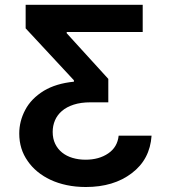

<svg xmlns="http://www.w3.org/2000/svg" viewBox="-20 -565 687 777"><path d="M327.4 191.8Q285.9 191.8 249.8 184.1Q213.8 176.5 184.3 162.6Q154.8 148.8 131.6 129.6Q108.3 110.4 92.3 87Q57.9 38.7 57.9 -24.5Q57.9 -74.6 82 -120Q105.8 -165.8 157.7 -197.8Q207 -227.3 279.1 -234.4V-240.1L83.8 -450.3V-545.5H557.5V-435.4H250V-430.4L418.3 -245.7V-150.9H346.2Q307.2 -150.9 278.2 -141.5Q249.3 -132.1 230.5 -115.8Q211.6 -99.4 202.4 -77.8Q193.2 -56.1 193.2 -31.2Q193.2 -3.9 203.3 17Q213.4 38 231.4 52.4Q249.3 66.8 273.6 74Q297.9 81.3 326.3 81.3Q380.7 81.3 418 55.8Q455.3 30.5 460.2 -16H593.4Q587 80.3 513.1 136Q440 191.8 327.4 191.8Z"/></svg>

Font: Linik Sans SemiBold
Style: Regular
Weight: 600
Designer: Fonts by Rasmus Andersson / Changes by Cristiano Sobral with parts from Marc Monis
Foundry: rsms
Version: Version 3.020; ttfautohint (v1.6)